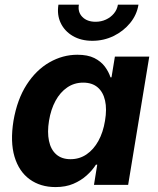

<svg xmlns="http://www.w3.org/2000/svg" viewBox="-20 -777 663 807"><path d="M213.4 9.3Q149.9 9.3 104.7 -23.4Q59.6 -56.2 41 -118.4Q22.5 -180.7 36.6 -269Q52.2 -359.4 92 -421.1Q131.8 -482.9 187.7 -514.9Q243.7 -546.9 305.2 -546.9Q348.6 -546.9 376.5 -533Q404.3 -519 420.7 -497.1Q437 -475.1 444.3 -452.1H448.7L462.9 -539.1H607.4L518.6 0H375L388.7 -85H383.3Q368.2 -61 344.2 -39.6Q320.3 -18.1 288.1 -4.4Q255.9 9.3 213.4 9.3ZM276.4 -107.9Q314 -107.9 343.8 -128.2Q373.5 -148.4 393.6 -184.8Q413.6 -221.2 421.4 -269.5Q429.7 -318.4 421.6 -354.2Q413.6 -390.1 390.4 -409.9Q367.2 -429.7 329.6 -429.7Q292 -429.7 262.5 -409.4Q232.9 -389.2 213.4 -353.3Q193.8 -317.4 186 -269.5Q178.2 -221.7 185.8 -185.1Q193.4 -148.4 216.3 -128.2Q239.3 -107.9 276.4 -107.9ZM368.2 -605.5Q320.8 -605.5 286.1 -625.7Q251.5 -646 235.1 -680.4Q218.8 -714.8 225.6 -757.3H311.5Q306.2 -726.1 326.2 -705.8Q346.2 -685.5 381.8 -685.5Q405.3 -685.5 425.3 -694.8Q445.3 -704.1 458.7 -720.2Q472.2 -736.3 475.6 -757.3H562Q555.2 -714.8 527.1 -680.4Q499 -646 457.5 -625.7Q416 -605.5 368.2 -605.5Z"/></svg>

Font: Inter 18pt
Style: Bold Italic
Weight: 700
Italic angle: -9.3988°
Designer: Rasmus Andersson
Foundry: rsms
Version: Version 4.001;git-66647c0bb